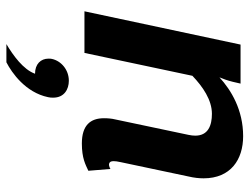

<svg xmlns="http://www.w3.org/2000/svg" viewBox="-112 -436 798 615"><g transform="rotate(90 287.5 -129.0)"><path d="M239.2 50C204.2 50 175.8 74.2 169.2 104.2C168.3 107.5 168.3 111.7 168.3 115C168.3 140 185.8 158.3 216.7 158.3C203.3 195.8 158.3 228.3 121.7 250H180C214.2 232.5 276.7 188.3 291.7 116.7C293.3 110.8 293.3 105 293.3 100C293.3 65 266.7 50 239.2 50ZM150 0 223.3 -345.8C258.3 -379.2 300.8 -408.3 345 -408.3C381.7 -408.3 415 -396.7 415 -355C415 -348.3 414.2 -341.7 412.5 -333.3L363.3 -100C360 -86.7 359.2 -74.2 359.2 -62.5C359.2 -19.2 381.7 8.3 440 8.3C487.5 8.3 507.5 -3.3 527.5 -12.5L521.7 -83.3C521.7 -83.3 511.7 -76.7 504.2 -79.2C499.2 -80.8 496.7 -85 496.7 -93.3C496.7 -98.3 497.5 -105.8 500 -116.7L545.8 -333.3C550 -350.8 551.7 -367.5 551.7 -381.7C551.7 -468.3 491.7 -508.3 416.7 -508.3C332.5 -508.3 269.2 -470 228.3 -432.5C233.3 -444.2 238.3 -458.3 242.5 -475L248.3 -500H123.3L16.7 0Z"/></g></svg>

Font: BoonHome
Style: Bold Oblique
Weight: 700
Italic angle: -12°
Designer: Sungsit Sawaiwan
Foundry: Sungsit Sawaiwan
Version: Version 0.2